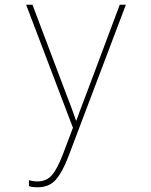

<svg xmlns="http://www.w3.org/2000/svg" viewBox="-20 -548 640 816"><path d="M139 248Q129 248 120.5 247Q112 246 103 243V218Q112 220 120.5 221.5Q129 223 139 223Q178 223 201 196Q224 169 248 106L290 -5L91 -528H118L257 -160Q274 -117 283 -92Q292 -67 303 -36H305Q312 -57 318.5 -74Q325 -91 333 -112.5Q341 -134 353 -165L489 -528H515L270 119Q245 184 217 216Q189 248 139 248Z"/></svg>

Font: Noto Sans Mono Thin
Style: Regular
Weight: 100
Designer: Monotype Design Team
Foundry: Monotype Imaging Inc.
Version: Version 2.014